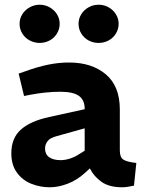

<svg xmlns="http://www.w3.org/2000/svg" viewBox="-20 -786 608 814"><path d="M191 8Q150 8 112.5 -7Q75 -22 51.5 -54.5Q28 -87 28 -136Q28 -201 69 -237Q110 -273 189 -290L339 -323V-325Q339 -362 314.5 -379.5Q290 -397 236 -397Q204 -397 171 -393.5Q138 -390 107 -384L82 -379L59 -474L88 -484Q137 -502 182.5 -511.5Q228 -521 273 -521Q369 -521 428.5 -471Q488 -421 488 -322V-148Q488 -120 502 -110Q516 -100 558 -95L548 1Q535 4 521.5 6Q508 8 498 8Q443 8 410.5 -15Q378 -38 361 -72L339 -52Q306 -22 266.5 -7Q227 8 191 8ZM237 -107Q255 -107 276 -113.5Q297 -120 318 -134L339 -147V-242L221 -209Q193 -202 182 -188Q171 -174 171 -156Q171 -132 188.5 -119.5Q206 -107 237 -107ZM148 -604Q126 -604 106 -614.5Q86 -625 74.5 -644Q63 -663 63 -685Q63 -707 74.5 -725.5Q86 -744 106 -755Q126 -766 148 -766Q171 -766 190.5 -755Q210 -744 221.5 -725.5Q233 -707 233 -685Q233 -663 221.5 -644Q210 -625 190.5 -614.5Q171 -604 148 -604ZM398 -604Q375 -604 355.5 -614.5Q336 -625 324.5 -644Q313 -663 313 -685Q313 -707 324.5 -725.5Q336 -744 355.5 -755Q375 -766 398 -766Q421 -766 440.5 -755Q460 -744 471.5 -725.5Q483 -707 483 -685Q483 -663 471.5 -644Q460 -625 440.5 -614.5Q421 -604 398 -604Z"/></svg>

Font: REM Medium SemiBold
Style: Regular
Weight: 600
Version: Version 1.005;gftools[0.9.28]